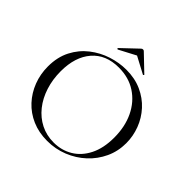

<svg xmlns="http://www.w3.org/2000/svg" viewBox="-201 -976 1169 1169"><g transform="rotate(45 383.0 -391.5)"><path d="M366 12Q294 12 235.5 -13.5Q177 -39 135.5 -84Q94 -129 71.5 -187.5Q49 -246 49 -312Q49 -393 80.5 -454Q112 -515 164 -555.5Q216 -596 278 -616Q340 -636 401 -636Q475 -636 533.5 -609.5Q592 -583 633 -538Q674 -493 695.5 -436Q717 -379 717 -319Q717 -249 689 -189Q661 -129 612.5 -84Q564 -39 500.5 -13.5Q437 12 366 12ZM401.4 -9Q468.6 -9 523 -41.4Q577.4 -73.8 609.3 -137Q641.2 -200.2 641.2 -290.8Q641.2 -385.2 606.4 -457.6Q571.6 -530 508.4 -571.5Q445.2 -613 359.4 -613Q248.4 -613 186.6 -541.6Q124.8 -470.2 124.8 -346.6Q124.8 -276 144.6 -214.5Q164.4 -153 201.3 -106.7Q238.2 -60.4 288.9 -34.7Q339.6 -9 401.4 -9ZM270.8 -692.4 373.8 -790Q378.8 -795 385.8 -795Q392.8 -795 396.8 -790L498.8 -692.4Q501.8 -691.4 498.8 -687.9Q495.8 -684.4 493.8 -685.4L385.8 -742.8L276.8 -685.4Q275.8 -684.4 272.3 -687.9Q268.8 -691.4 270.8 -692.4Z"/></g></svg>

Font: Cormorant Infant Light
Style: Regular
Weight: 300
Designer: Christian Thalmann (Catharsis Fonts)
Foundry: Catharsis Fonts
Version: Version 4.001